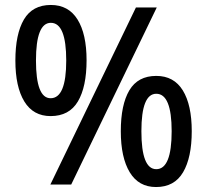

<svg xmlns="http://www.w3.org/2000/svg" viewBox="-20 -744 836 774"><path d="M42 -500Q42 -607 76.5 -665.5Q111 -724 185 -724Q256 -724 292.5 -665.5Q329 -607 329 -501Q329 -394 294 -335Q259 -276 184 -276Q114 -276 78 -335Q42 -394 42 -500ZM612 -714 267 0H183L528 -714ZM125 -500Q125 -348 184 -348Q247 -348 247 -500Q247 -652 185 -652Q125 -652 125 -500ZM467 -215Q467 -322 501.5 -380Q536 -438 610 -438Q681 -438 717 -379.5Q753 -321 753 -215Q753 -109 718 -49.5Q683 10 609 10Q539 10 503 -49.5Q467 -109 467 -215ZM550 -215Q550 -62 610 -62Q672 -62 672 -215Q672 -366 610 -366Q550 -366 550 -215Z"/></svg>

Font: Noto Sans Sinhala SemiCondensed Medium
Style: Regular
Weight: 500
Width: 4
Designer: Jelle Bosma - Monotype Design Team
Foundry: Monotype Imaging Inc.
Version: Version 2.006; ttfautohint (v1.8.4.7-5d5b)